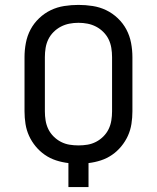

<svg xmlns="http://www.w3.org/2000/svg" viewBox="-20 -763 640 783"><path d="M259 0V-98Q233 -101 208.5 -109Q184 -117 163 -131.5Q142 -146 125.5 -166Q109 -186 98.5 -209Q88 -232 84 -257.5Q80 -283 80 -309V-530Q80 -559 85.5 -588Q91 -617 104.5 -642.5Q118 -668 139.5 -688.5Q161 -709 187 -721.5Q213 -734 242 -738.5Q271 -743 300 -743Q329 -743 358 -738.5Q387 -734 413 -721.5Q439 -709 460.5 -688.5Q482 -668 495.5 -642.5Q509 -617 514.5 -588Q520 -559 520 -530V-309Q520 -283 516 -257.5Q512 -232 501.5 -209Q491 -186 474.5 -166Q458 -146 437 -131.5Q416 -117 391.5 -109Q367 -101 341 -98V0ZM300 -170Q319 -170 337 -173Q355 -176 371.5 -184.5Q388 -193 401.5 -206.5Q415 -220 423 -236.5Q431 -253 434 -271.5Q437 -290 437 -309V-530Q437 -549 434 -567.5Q431 -586 423 -602.5Q415 -619 401.5 -632.5Q388 -646 371.5 -654.5Q355 -663 337 -666.5Q319 -670 300 -670Q281 -670 263 -666.5Q245 -663 228.5 -654.5Q212 -646 198.5 -632.5Q185 -619 177 -602.5Q169 -586 166 -567.5Q163 -549 163 -530V-309Q163 -290 166 -271.5Q169 -253 177 -236.5Q185 -220 198.5 -206.5Q212 -193 228.5 -184.5Q245 -176 263 -173Q281 -170 300 -170Z"/></svg>

Font: Iosevka Aile
Style: Regular
Weight: 400
Designer: Belleve Invis
Foundry: Belleve Invis
Version: Version 28.0.1; ttfautohint (v1.8.4)